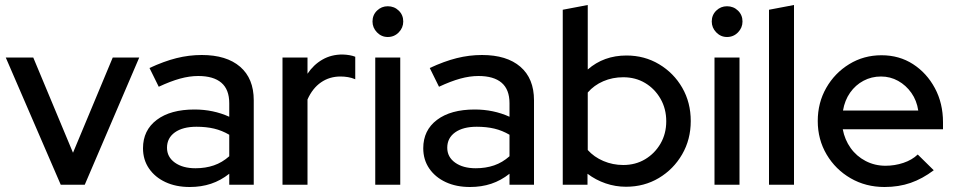

<svg xmlns="http://www.w3.org/2000/svg" viewBox="-20 -739 3828 768"><path d="M223 0 3 -509H113L272 -128L431 -509H537L319 0Z M739 9Q684 9 642 -10.5Q600 -30 576 -65Q552 -100 552 -146Q552 -218 607 -259.5Q662 -301 758 -301Q833 -301 897 -272V-326Q897 -381 865.5 -408Q834 -435 773 -435Q738 -435 700 -424.5Q662 -414 615 -392L578 -467Q636 -494 686 -506.5Q736 -519 787 -519Q886 -519 940.5 -472Q995 -425 995 -338V0H897V-44Q863 -17 824 -4Q785 9 739 9ZM648 -148Q648 -111 679.5 -88.5Q711 -66 762 -66Q802 -66 835.5 -77.5Q869 -89 897 -114V-200Q868 -217 836.5 -224.5Q805 -232 766 -232Q711 -232 679.5 -209.5Q648 -187 648 -148Z M1110 0V-509H1210V-444Q1234 -480 1269.5 -500.5Q1305 -521 1350 -521Q1381 -520 1401 -512V-422Q1387 -428 1372 -430.5Q1357 -433 1342 -433Q1298 -433 1264 -409.5Q1230 -386 1210 -341V0Z M1481 0V-509H1581V0ZM1531 -591Q1506 -591 1488 -609.5Q1470 -628 1470 -653Q1470 -679 1488 -696.5Q1506 -714 1531 -714Q1557 -714 1575 -696.5Q1593 -679 1593 -653Q1593 -628 1575 -609.5Q1557 -591 1531 -591Z M1860 9Q1805 9 1763 -10.5Q1721 -30 1697 -65Q1673 -100 1673 -146Q1673 -218 1728 -259.5Q1783 -301 1879 -301Q1954 -301 2018 -272V-326Q2018 -381 1986.5 -408Q1955 -435 1894 -435Q1859 -435 1821 -424.5Q1783 -414 1736 -392L1699 -467Q1757 -494 1807 -506.5Q1857 -519 1908 -519Q2007 -519 2061.5 -472Q2116 -425 2116 -338V0H2018V-44Q1984 -17 1945 -4Q1906 9 1860 9ZM1769 -148Q1769 -111 1800.5 -88.5Q1832 -66 1883 -66Q1923 -66 1956.5 -77.5Q1990 -89 2018 -114V-200Q1989 -217 1957.5 -224.5Q1926 -232 1887 -232Q1832 -232 1800.5 -209.5Q1769 -187 1769 -148Z M2231 0V-700L2331 -719V-461Q2395 -517 2486 -517Q2558 -517 2616.5 -482Q2675 -447 2709 -388Q2743 -329 2743 -255Q2743 -181 2708.5 -121.5Q2674 -62 2615.5 -27Q2557 8 2484 8Q2442 8 2402.5 -5.5Q2363 -19 2330 -44V0ZM2473 -79Q2522 -79 2560.5 -102Q2599 -125 2622 -164.5Q2645 -204 2645 -254Q2645 -304 2622 -344Q2599 -384 2560.5 -407Q2522 -430 2473 -430Q2430 -430 2393 -414Q2356 -398 2331 -369V-139Q2356 -111 2393.5 -95Q2431 -79 2473 -79Z M2838 0V-509H2938V0ZM2888 -591Q2863 -591 2845 -609.5Q2827 -628 2827 -653Q2827 -679 2845 -696.5Q2863 -714 2888 -714Q2914 -714 2932 -696.5Q2950 -679 2950 -653Q2950 -628 2932 -609.5Q2914 -591 2888 -591Z M3056 0V-700L3156 -719V0Z M3518 9Q3443 9 3382.5 -26Q3322 -61 3286.5 -121Q3251 -181 3251 -255Q3251 -328 3285 -387.5Q3319 -447 3377 -482.5Q3435 -518 3506 -518Q3577 -518 3632 -482.5Q3687 -447 3719.5 -386.5Q3752 -326 3752 -250V-222H3351Q3359 -180 3382.5 -147Q3406 -114 3442.5 -95Q3479 -76 3522 -76Q3559 -76 3593.5 -87.5Q3628 -99 3651 -121L3715 -58Q3670 -24 3622.5 -7.5Q3575 9 3518 9ZM3352 -297H3653Q3647 -337 3625.5 -367.5Q3604 -398 3572.5 -415.5Q3541 -433 3504 -433Q3466 -433 3434 -416Q3402 -399 3380.5 -368.5Q3359 -338 3352 -297Z"/></svg>

Font: Red Hat Display SemiBold
Style: Regular
Weight: 600
Designer: Pentagram, MCKL
Foundry: Pentagram, MCKL
Version: Version 1.023